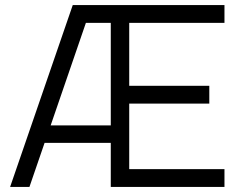

<svg xmlns="http://www.w3.org/2000/svg" viewBox="-20 -740 958 760"><path d="M20 0 268 -720H868.5V-649.5H491.5V-400.5H808.5V-330H491.5V-70.5H868.5V0H418.5V-174.5H156.5L96.5 0ZM180.5 -243.5H418.5V-649.5H320Z"/></svg>

Font: Cns Manrope
Style: Regular
Weight: 400
Designer: Mikhail Sharanda
Foundry: Mikhail Sharanda
Version: Version 4.504